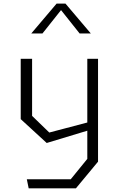

<svg xmlns="http://www.w3.org/2000/svg" viewBox="-20 -818 660 1038"><path d="M125 151H362.5L452 41V-127V-147V-500H510V56L390.5 200H135ZM92 -174V-500H153.5V-191.5L246.5 -101.5L485.5 -164.5V-121.5L232.5 -45ZM286 -798.5H334L471 -637H410.5L296 -781H324L209.5 -637H149Z"/></svg>

Font: Monaspace Krypton Var ExLight
Style: Regular
Weight: 200
Designer: Riley Cran and the Lettermatic Team
Version: Version 1.200 (Monaspace Krypton Var)